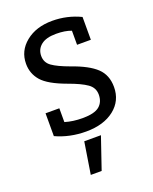

<svg xmlns="http://www.w3.org/2000/svg" viewBox="-132 -568 670 840"><g transform="rotate(-20 203.5 -148.5)"><path d="M190.1 12.3Q113.6 12.3 49.4 -17.3V-123.5H113.6V-59.3Q150.6 -48.1 195.1 -48.1Q250.6 -48.1 273.5 -67.3Q296.3 -86.4 296.3 -121Q296.3 -153.1 269.1 -172.2Q242 -191.4 184 -212.3Q102.5 -242 72.8 -275.9Q43.2 -309.9 43.2 -355.6Q43.2 -416 91.4 -454.9Q139.5 -493.8 214.8 -493.8Q284 -493.8 345.7 -464.2V-358H281.5V-423.5Q253.1 -434.6 211.1 -434.6Q164.2 -434.6 140.7 -415.4Q117.3 -396.3 117.3 -365.4Q117.3 -334.6 142.6 -316.7Q167.9 -298.8 222.2 -279Q300 -251.9 335.2 -218.5Q370.4 -185.2 370.4 -129.6Q370.4 -65.4 321 -26.5Q271.6 12.3 190.1 12.3ZM166.7 49.4H244.4L193.8 197.5H143.2Z"/></g></svg>

Font: Slabo 27px
Style: Regular
Weight: 400
Version: Version 1.02 Build 003a